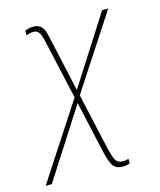

<svg xmlns="http://www.w3.org/2000/svg" viewBox="-132 -620 783 941"><g transform="rotate(-15 260.0 -149.0)"><path d="M-16 232 233 -150 164 -457Q157 -488 147 -500.5Q137 -513 120 -512Q109 -512 101.5 -510Q94 -508 84 -504V-528Q91 -531 101.5 -534Q112 -537 127 -537Q152 -537 166.5 -523Q181 -509 189 -471L253 -182L474 -528H505L260 -153L321 120Q334 178 344.5 196Q355 214 380 214Q391 214 397 212.5Q403 211 410 209V233Q403 235 394 237Q385 239 374 239Q338 239 324 216Q310 193 298 140L240 -119L15 232Z"/></g></svg>

Font: Noto Sans Thin
Style: Italic
Weight: 100
Italic angle: -12°
Designer: Monotype Design Team
Foundry: Monotype Imaging Inc.
Version: Version 2.013; ttfautohint (v1.8.4.7-5d5b)